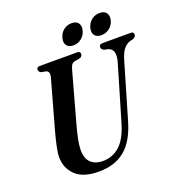

<svg xmlns="http://www.w3.org/2000/svg" viewBox="-154 -1002 1065 1142"><g transform="rotate(-20 378.0 -431.0)"><path d="M502.5 -216 604.5 -561.5Q627.5 -642 575 -655.5L554.5 -659.5Q536.5 -668 537 -681.5Q537 -700 559.5 -700H738Q756 -700 756 -683.5Q756 -668 735.5 -659.5L717 -655.5Q692.5 -647.5 675 -625.5Q657.5 -603.5 644.5 -558.5L543 -212.5Q509 -95 444.2 -42Q379.5 11 278.5 11Q178 11 130.5 -36Q83 -83 84 -152.5Q84.5 -181 94.8 -226.5Q105 -272 116 -311L200.5 -614Q209.5 -648.5 187.5 -656.5L156 -662.5Q141 -670.5 141.5 -683Q142 -700 160 -700H398.5Q417.5 -700 417.5 -684Q417.5 -677 413.8 -670.8Q410 -664.5 399.5 -661L364 -654.5Q352 -651 345.8 -641.2Q339.5 -631.5 334 -611L251 -311Q235 -253.5 227.2 -214.8Q219.5 -176 219 -149Q218 -94.5 245.5 -67.2Q273 -40 322.5 -40Q383.5 -40 429.2 -80.8Q475 -121.5 502.5 -216ZM392 -746.5Q363 -746.5 350.2 -764Q337.5 -781.5 345 -810Q352 -839 374.2 -856.8Q396.5 -874.5 426 -874.5Q455 -874.5 467.8 -856.8Q480.5 -839 473 -810Q465.5 -782 443.5 -764.2Q421.5 -746.5 392 -746.5ZM569 -746.5Q540 -746.5 527 -764Q514 -781.5 521.5 -810Q529 -839 551.2 -856.8Q573.5 -874.5 603 -874.5Q632.5 -874.5 645.2 -856.8Q658 -839 651 -810Q643.5 -782 621.2 -764.2Q599 -746.5 569 -746.5Z"/></g></svg>

Font: Fraunces 144pt S050 SemiBold
Style: Italic
Weight: 600
Italic angle: -16°
Version: Version 1.000; ttfautohint (v1.8.3)